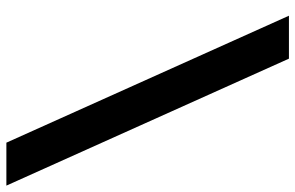

<svg xmlns="http://www.w3.org/2000/svg" viewBox="-186 -554 948 617"><g transform="rotate(90 288.5 -246.0)"><path d="M439 208 31 -700H169L577 208Z"/></g></svg>

Font: Red Hat Display
Style: Bold
Weight: 700
Designer: Pentagram, MCKL
Foundry: Pentagram, MCKL
Version: Version 1.023; ttfautohint (v1.8.3)